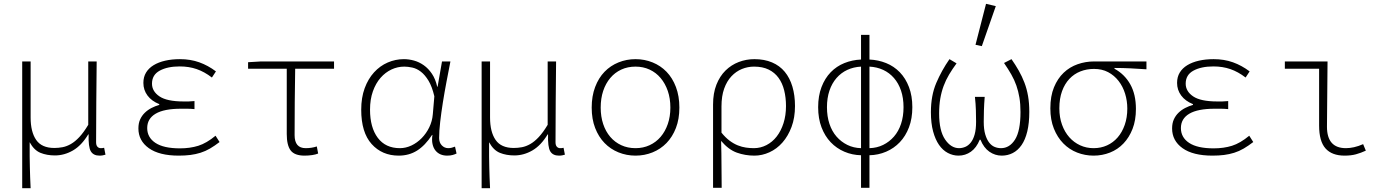

<svg xmlns="http://www.w3.org/2000/svg" viewBox="-20 -801 7240 1003"><path d="M96 182V-480H140V-187Q140 -112 169 -70Q198 -28 264 -28Q285 -28 306.5 -32Q328 -36 350 -48.5Q372 -61 394.5 -85Q417 -109 441 -149V-480H485Q484 -374 483 -267.5Q482 -161 482 -58Q482 -42 489 -34.5Q496 -27 506 -27Q509 -27 512.5 -27Q516 -27 524 -29L531 7Q524 9 517 10.5Q510 12 500 12Q468 12 454.5 -10.5Q441 -33 443 -99H441Q406 -41 361 -15Q316 11 267 11Q225 11 191.5 -2.5Q158 -16 135 -58Q135 -15 135 16Q135 47 136 73Q137 99 137.5 124.5Q138 150 140 182Z M914 12Q812 12 757.5 -27Q703 -66 703 -130Q703 -157 712 -177Q721 -197 736.5 -212Q752 -227 771.5 -237Q791 -247 812 -253V-257Q772 -273 750.5 -302Q729 -331 729 -368Q729 -399 743 -422Q757 -445 782.5 -460.5Q808 -476 843 -484Q878 -492 920 -492Q975 -492 1021 -475.5Q1067 -459 1108 -428L1087 -396Q1048 -426 1007.5 -440Q967 -454 919 -454Q855 -454 814.5 -432Q774 -410 774 -364Q774 -324 813 -297.5Q852 -271 939 -271Q953 -271 965 -271Q977 -271 996 -273V-231Q975 -233 958.5 -233Q942 -233 925 -233Q837 -233 793 -207Q749 -181 749 -132Q749 -83 792 -54.5Q835 -26 920 -26Q973 -26 1016 -39.5Q1059 -53 1106 -92L1127 -59Q1101 -39 1077 -25Q1053 -11 1027.5 -3Q1002 5 974.5 8.5Q947 12 914 12Z M1571 12Q1519 12 1498.5 -15Q1478 -42 1478 -101V-442H1276V-476L1343 -480H1725V-442H1522Q1519 -266 1519 -95Q1519 -27 1577 -27Q1608 -27 1635 -36L1642 1Q1631 6 1611.5 9Q1592 12 1571 12Z M2063 12Q1976 12 1921.5 -48.5Q1867 -109 1867 -228Q1867 -291 1885 -340Q1903 -389 1934 -423Q1965 -457 2005.5 -474.5Q2046 -492 2090 -492Q2116 -492 2143 -484.5Q2170 -477 2194 -460Q2218 -443 2236.5 -415.5Q2255 -388 2264 -348H2266L2289 -480H2333Q2323 -429 2312.5 -374Q2302 -319 2293.5 -265.5Q2285 -212 2279.5 -164Q2274 -116 2274 -80Q2274 -56 2288 -41.5Q2302 -27 2322 -27Q2331 -27 2340.5 -29.5Q2350 -32 2357 -35L2365 1Q2357 5 2345 8.5Q2333 12 2316 12Q2297 12 2281.5 5.5Q2266 -1 2255 -14.5Q2244 -28 2239.5 -48.5Q2235 -69 2239 -96H2237Q2201 -41 2159 -14.5Q2117 12 2063 12ZM2069 -27Q2100 -27 2129.5 -41Q2159 -55 2183 -79.5Q2207 -104 2222.5 -136Q2238 -168 2241 -204L2249 -298Q2237 -349 2218.5 -379.5Q2200 -410 2178.5 -426.5Q2157 -443 2134 -448Q2111 -453 2092 -453Q2057 -453 2025 -438Q1993 -423 1968 -394.5Q1943 -366 1928 -324Q1913 -282 1913 -228Q1913 -135 1953.5 -81Q1994 -27 2069 -27Z M2496 182V-480H2540V-187Q2540 -112 2569 -70Q2598 -28 2664 -28Q2685 -28 2706.5 -32Q2728 -36 2750 -48.5Q2772 -61 2794.5 -85Q2817 -109 2841 -149V-480H2885Q2884 -374 2883 -267.5Q2882 -161 2882 -58Q2882 -42 2889 -34.5Q2896 -27 2906 -27Q2909 -27 2912.5 -27Q2916 -27 2924 -29L2931 7Q2924 9 2917 10.5Q2910 12 2900 12Q2868 12 2854.5 -10.5Q2841 -33 2843 -99H2841Q2806 -41 2761 -15Q2716 11 2667 11Q2625 11 2591.5 -2.5Q2558 -16 2535 -58Q2535 -15 2535 16Q2535 47 2536 73Q2537 99 2537.5 124.5Q2538 150 2540 182Z M3300 12Q3253 12 3211 -5Q3169 -22 3138 -54Q3107 -86 3089 -132.5Q3071 -179 3071 -239Q3071 -299 3089 -346.5Q3107 -394 3138 -426Q3169 -458 3211 -475Q3253 -492 3300 -492Q3347 -492 3389 -475Q3431 -458 3462 -426Q3493 -394 3511 -346.5Q3529 -299 3529 -239Q3529 -179 3511 -132.5Q3493 -86 3462 -54Q3431 -22 3389 -5Q3347 12 3300 12ZM3300 -27Q3340 -27 3373.5 -42.5Q3407 -58 3431 -86Q3455 -114 3468.5 -153Q3482 -192 3482 -239Q3482 -287 3468.5 -326Q3455 -365 3431 -393.5Q3407 -422 3373.5 -437.5Q3340 -453 3300 -453Q3259 -453 3225.5 -437.5Q3192 -422 3168 -393.5Q3144 -365 3131 -326Q3118 -287 3118 -239Q3118 -192 3131 -153Q3144 -114 3168 -86Q3192 -58 3225.5 -42.5Q3259 -27 3300 -27Z M3705 180V-255Q3705 -314 3722.5 -358.5Q3740 -403 3770 -432.5Q3800 -462 3839 -477Q3878 -492 3921 -492Q3973 -492 4013 -475Q4053 -458 4079.5 -426Q4106 -394 4119.5 -348.5Q4133 -303 4133 -247Q4133 -186 4115 -138Q4097 -90 4067.5 -56.5Q4038 -23 3999.5 -5.5Q3961 12 3921 12Q3873 12 3829.5 -3.5Q3786 -19 3747 -65Q3748 -30 3748.5 -0.5Q3749 29 3749 57.5Q3749 86 3749.5 115.5Q3750 145 3750 180ZM3918 -27Q3953 -27 3984 -43Q4015 -59 4037.5 -88Q4060 -117 4073 -157.5Q4086 -198 4086 -247Q4086 -291 4076.5 -329Q4067 -367 4047 -394.5Q4027 -422 3995.5 -437.5Q3964 -453 3919 -453Q3886 -453 3855.5 -440.5Q3825 -428 3801 -402.5Q3777 -377 3763 -338Q3749 -299 3749 -245V-108Q3770 -82 3791.5 -66Q3813 -50 3834.5 -41.5Q3856 -33 3877 -30Q3898 -27 3918 -27Z M4300 -241Q4300 -193 4313 -154Q4326 -115 4350 -87.5Q4374 -60 4406.5 -44Q4439 -28 4478 -27V-453Q4439 -451 4406.5 -436Q4374 -421 4350 -393.5Q4326 -366 4313 -327.5Q4300 -289 4300 -241ZM4700 -241Q4700 -289 4687 -327.5Q4674 -366 4650 -393.5Q4626 -421 4593.5 -436Q4561 -451 4522 -453V-27Q4561 -28 4593.5 -44Q4626 -60 4650 -87.5Q4674 -115 4687 -154Q4700 -193 4700 -241ZM4478 180V10Q4432 9 4391 -8.5Q4350 -26 4319.5 -58Q4289 -90 4271.5 -136Q4254 -182 4254 -241Q4254 -300 4271.5 -346Q4289 -392 4319.5 -423.5Q4350 -455 4391 -471.5Q4432 -488 4478 -490V-619H4522V-490Q4568 -488 4609 -471.5Q4650 -455 4680.5 -423.5Q4711 -392 4728.5 -346Q4746 -300 4746 -241Q4746 -182 4728.5 -136Q4711 -90 4680.5 -58Q4650 -26 4609 -8.5Q4568 9 4522 10V180Z M4987 12Q4958 12 4931.5 -2Q4905 -16 4885.5 -44Q4866 -72 4854.5 -114.5Q4843 -157 4843 -215Q4843 -302 4871 -367.5Q4899 -433 4940 -492L4977 -470Q4955 -440 4938 -411.5Q4921 -383 4909.5 -352Q4898 -321 4892 -286Q4886 -251 4886 -208Q4886 -118 4917 -72.5Q4948 -27 4990 -27Q5006 -27 5022 -33.5Q5038 -40 5051 -56Q5064 -72 5071.5 -98.5Q5079 -125 5079 -165Q5079 -193 5078 -225.5Q5077 -258 5073 -295H5124Q5121 -258 5120 -225.5Q5119 -193 5119 -165Q5119 -125 5127 -98.5Q5135 -72 5147.5 -56Q5160 -40 5176 -33.5Q5192 -27 5209 -27Q5254 -27 5282.5 -72Q5311 -117 5311 -216Q5311 -257 5305.5 -290.5Q5300 -324 5289.5 -354Q5279 -384 5263 -412Q5247 -440 5225 -472L5264 -492Q5285 -462 5302 -432Q5319 -402 5331.5 -369.5Q5344 -337 5350.5 -299.5Q5357 -262 5357 -217Q5357 -158 5346.5 -114.5Q5336 -71 5316.5 -43Q5297 -15 5270.5 -1.5Q5244 12 5213 12Q5178 12 5148.5 -8.5Q5119 -29 5102 -71H5098Q5081 -29 5052 -8.5Q5023 12 4987 12ZM5109 -560 5076 -567 5131 -781 5182 -769Z M5693 12Q5648 12 5607 -4Q5566 -20 5535 -51.5Q5504 -83 5485.5 -129Q5467 -175 5467 -235Q5467 -299 5486 -345Q5505 -391 5536.5 -421Q5568 -451 5609.5 -465.5Q5651 -480 5695 -480H5969V-439Q5925 -442 5885.5 -444Q5846 -446 5802 -446V-442Q5855 -413 5884.5 -360.5Q5914 -308 5914 -232Q5914 -173 5896.5 -128Q5879 -83 5849 -51.5Q5819 -20 5778.5 -4Q5738 12 5693 12ZM5693 -27Q5731 -27 5763 -41.5Q5795 -56 5818.5 -83Q5842 -110 5855.5 -148.5Q5869 -187 5869 -234Q5869 -274 5857.5 -311.5Q5846 -349 5823.5 -378Q5801 -407 5769 -424Q5737 -441 5695 -441Q5657 -441 5624 -428Q5591 -415 5566.5 -389Q5542 -363 5528 -324.5Q5514 -286 5514 -235Q5514 -188 5528 -149.5Q5542 -111 5566 -84Q5590 -57 5622.5 -42Q5655 -27 5693 -27Z M6314 12Q6212 12 6157.5 -27Q6103 -66 6103 -130Q6103 -157 6112 -177Q6121 -197 6136.5 -212Q6152 -227 6171.5 -237Q6191 -247 6212 -253V-257Q6172 -273 6150.5 -302Q6129 -331 6129 -368Q6129 -399 6143 -422Q6157 -445 6182.5 -460.5Q6208 -476 6243 -484Q6278 -492 6320 -492Q6375 -492 6421 -475.5Q6467 -459 6508 -428L6487 -396Q6448 -426 6407.5 -440Q6367 -454 6319 -454Q6255 -454 6214.5 -432Q6174 -410 6174 -364Q6174 -324 6213 -297.5Q6252 -271 6339 -271Q6353 -271 6365 -271Q6377 -271 6396 -273V-231Q6375 -233 6358.5 -233Q6342 -233 6325 -233Q6237 -233 6193 -207Q6149 -181 6149 -132Q6149 -83 6192 -54.5Q6235 -26 6320 -26Q6373 -26 6416 -39.5Q6459 -53 6506 -92L6527 -59Q6501 -39 6477 -25Q6453 -11 6427.5 -3Q6402 5 6374.5 8.5Q6347 12 6314 12Z M7004 12Q6938 12 6904.5 -25.5Q6871 -63 6871 -145V-442H6692V-480H6915Q6915 -395 6913.5 -308.5Q6912 -222 6912 -139Q6912 -27 7011 -27Q7031 -27 7053.5 -32Q7076 -37 7101 -48L7115 -14Q7089 -2 7063.5 5Q7038 12 7004 12Z"/></svg>

Font: Source Code Pro Light
Style: Regular
Weight: 300
Monospace: yes
Designer: Paul D. Hunt, Teo Tuominen
Foundry: Adobe Systems Incorporated
Version: Version 2.030;PS 1.000;hotconv 16.6.51;makeotf.lib2.5.65220